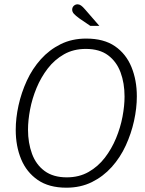

<svg xmlns="http://www.w3.org/2000/svg" viewBox="-20 -859 672 891"><path d="M288 12Q207 12 155 -24Q103 -60 78 -120.5Q53 -181 53 -256Q53 -311 66 -370Q79 -429 104.5 -484.5Q130 -540 169.5 -584Q209 -628 261.5 -654Q314 -680 380 -680Q462 -680 513.5 -644.5Q565 -609 590 -548Q615 -487 615 -412Q615 -357 602 -298Q589 -239 563.5 -183.5Q538 -128 498.5 -84Q459 -40 406.5 -14Q354 12 288 12ZM290 -36Q347 -36 391 -61Q435 -86 466.5 -127Q498 -168 518.5 -217.5Q539 -267 548.5 -317.5Q558 -368 558 -411Q558 -473 539.5 -523Q521 -573 481.5 -602.5Q442 -632 378 -632Q321 -632 277 -607Q233 -582 201.5 -541Q170 -500 149.5 -450.5Q129 -401 119.5 -350.5Q110 -300 110 -257Q110 -196 128.5 -145.5Q147 -95 187 -65.5Q227 -36 290 -36ZM399 -739 349 -773Q331 -786 323 -795Q315 -804 315 -814Q315 -825 322.5 -832Q330 -839 340 -839Q348 -839 356 -833.5Q364 -828 375 -815L441 -739Z"/></svg>

Font: Atkinson Hyperlegible Mono ExtraLight
Style: Italic
Weight: 200
Italic angle: -12°
Monospace: yes
Designer: Elliott Scott, Megan Eiswerth, Linus Boman, Theodore Petrosky, Letters from Sweden
Foundry: Applied Design Works, Letters from Sweden
Version: Version 2.001